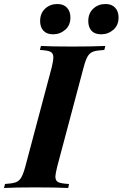

<svg xmlns="http://www.w3.org/2000/svg" viewBox="-61 -937 611 957"><path d="M215 -57Q215 -36 229.5 -29Q244 -22 283 -20L279 0Q221 -3 116 -3Q11 -3 -41 0L-36 -20Q-1 -22 16.5 -28Q34 -34 44.5 -51.5Q55 -69 65 -106L197 -602Q205 -636 205 -650Q205 -672 190.5 -679Q176 -686 138 -688L143 -708Q192 -705 300 -705Q399 -705 464 -708L459 -688Q422 -686 404.5 -680Q387 -674 376.5 -657Q366 -640 356 -602L224 -106Q215 -68 215 -57ZM225 -917Q256 -917 273 -898.5Q290 -880 290 -850Q290 -811 264 -788.5Q238 -766 203 -766Q172 -766 155.5 -784Q139 -802 139 -832Q139 -871 164 -894Q189 -917 225 -917ZM465 -917Q496 -917 513 -898.5Q530 -880 530 -850Q530 -811 504 -788.5Q478 -766 443 -766Q411 -766 395 -784Q379 -802 379 -832Q379 -871 404 -894Q429 -917 465 -917Z"/></svg>

Font: Playfair Display SC
Style: Bold Italic
Weight: 700
Italic angle: -14°
Designer: Claus Eggers Sørensen
Foundry: Claus Eggers Sørensen
Version: Version 1.200; ttfautohint (v1.6)